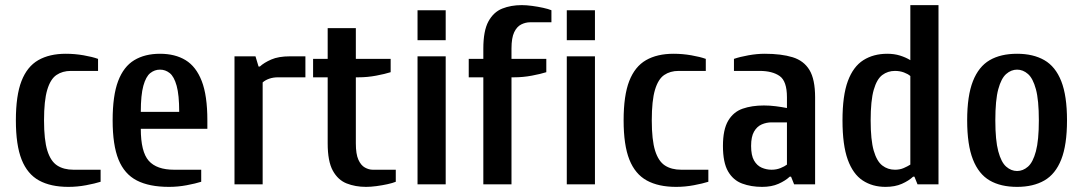

<svg xmlns="http://www.w3.org/2000/svg" viewBox="-20 -720 4229 750"><path d="M247 10Q178 10 132.5 -15Q87 -40 64.5 -96.5Q42 -153 42 -250Q42 -347 64 -403.5Q86 -460 129.5 -485Q173 -510 237 -510Q272 -510 306.5 -504Q341 -498 363 -490V-443H257Q224 -443 200.5 -427Q177 -411 164.5 -369Q152 -327 152 -250Q152 -173 165 -131.5Q178 -90 203.5 -73.5Q229 -57 267 -57H373V-10Q351 -3 316.5 3.5Q282 10 247 10Z M640 10Q563 10 514.5 -15Q466 -40 443 -96.5Q420 -153 420 -250Q420 -347 441.5 -403.5Q463 -460 504.5 -485Q546 -510 605 -510Q664 -510 705 -485Q746 -460 768 -403.5Q790 -347 790 -250V-217H530Q530 -127 561 -92Q592 -57 660 -57H766V-10Q744 -3 709.5 3.5Q675 10 640 10ZM530 -283H680Q680 -349 670 -385Q660 -421 643 -434.5Q626 -448 605 -448Q584 -448 567 -434.5Q550 -421 540 -385Q530 -349 530 -283Z M896 0V-500H978L990 -460H995Q1011 -475 1039.5 -487.5Q1068 -500 1113 -500H1173V-418H1066Q1047 -418 1031.5 -412.5Q1016 -407 1006 -398V0Z M1410 10Q1368 10 1334 -3.5Q1300 -17 1280 -53.5Q1260 -90 1260 -160V-418H1203V-490H1260V-610H1370V-490H1506V-438Q1484 -431 1449.5 -424.5Q1415 -418 1380 -418H1370V-160Q1370 -118 1380 -96Q1390 -74 1405.5 -65.5Q1421 -57 1436 -57H1526V-10Q1514 -5 1493.5 -0.5Q1473 4 1450.5 7Q1428 10 1410 10Z M1611 0V-500H1721V0ZM1611 -563V-680H1721V-563Z M1868 0V-418H1811V-490H1868V-530Q1868 -600 1888 -636.5Q1908 -673 1942 -686.5Q1976 -700 2018 -700Q2036 -700 2058.5 -697Q2081 -694 2101.5 -689.5Q2122 -685 2134 -680V-633H2051Q2033 -633 2016 -624.5Q1999 -616 1988.5 -594Q1978 -572 1978 -530V-490H2114V-438Q2092 -431 2057.5 -424.5Q2023 -418 1988 -418H1978V0Z M2194 0V-500H2304V0ZM2194 -563V-680H2304V-563Z M2621 10Q2552 10 2506.5 -15Q2461 -40 2438.5 -96.5Q2416 -153 2416 -250Q2416 -347 2438 -403.5Q2460 -460 2503.5 -485Q2547 -510 2611 -510Q2646 -510 2680.5 -504Q2715 -498 2737 -490V-443H2631Q2598 -443 2574.5 -427Q2551 -411 2538.5 -369Q2526 -327 2526 -250Q2526 -173 2539 -131.5Q2552 -90 2577.5 -73.5Q2603 -57 2641 -57H2747V-10Q2725 -3 2690.5 3.5Q2656 10 2621 10Z M2957 10Q2914 10 2879 -3Q2844 -16 2824 -50.5Q2804 -85 2804 -150Q2804 -214 2824.5 -248.5Q2845 -283 2881 -295.5Q2917 -308 2964 -308Q2987 -308 3010.5 -305Q3034 -302 3054 -298V-340Q3054 -403 3025.5 -423Q2997 -443 2947 -443H2847V-490Q2870 -498 2903.5 -504Q2937 -510 2967 -510Q3032 -510 3076 -496.5Q3120 -483 3142 -446.5Q3164 -410 3164 -340V0H3082L3070 -30H3065Q3048 -14 3021 -2Q2994 10 2957 10ZM2994 -57Q3013 -57 3029 -63.5Q3045 -70 3054 -77V-242H2994Q2974 -242 2955.5 -234Q2937 -226 2925.5 -206Q2914 -186 2914 -150Q2914 -113 2925.5 -93Q2937 -73 2955.5 -65Q2974 -57 2994 -57Z M3439 10Q3388 10 3350 -15Q3312 -40 3291.5 -96.5Q3271 -153 3271 -250Q3271 -347 3292 -403.5Q3313 -460 3352.5 -485Q3392 -510 3446 -510Q3473 -510 3495.5 -503Q3518 -496 3536 -485V-700H3646V0H3564L3552 -30H3547Q3530 -14 3503 -2Q3476 10 3439 10ZM3476 -57Q3495 -57 3510 -63.5Q3525 -70 3536 -77V-423Q3527 -431 3511 -437Q3495 -443 3476 -443Q3448 -443 3426.5 -427Q3405 -411 3393 -369Q3381 -327 3381 -250Q3381 -173 3393 -131.5Q3405 -90 3426.5 -73.5Q3448 -57 3476 -57Z M3953 10Q3889 10 3846 -15Q3803 -40 3780.5 -97Q3758 -154 3758 -250Q3758 -346 3780.5 -403Q3803 -460 3846 -485Q3889 -510 3953 -510Q4016 -510 4059.5 -485Q4103 -460 4125.5 -403Q4148 -346 4148 -250Q4148 -154 4125.5 -97Q4103 -40 4059.5 -15Q4016 10 3953 10ZM3953 -52Q3976 -52 3995.5 -69Q4015 -86 4026.5 -129Q4038 -172 4038 -250Q4038 -329 4026.5 -371.5Q4015 -414 3995.5 -431Q3976 -448 3953 -448Q3930 -448 3910.5 -431Q3891 -414 3879.5 -371.5Q3868 -329 3868 -250Q3868 -172 3879.5 -129Q3891 -86 3910.5 -69Q3930 -52 3953 -52Z"/></svg>

Font: Cuprum SemiBold
Style: Regular
Weight: 600
Designer: Jovanny Lemonad
Foundry: Jovanny Lemonad
Version: Version 3.000